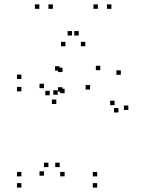

<svg xmlns="http://www.w3.org/2000/svg" viewBox="-20 -836 660 866"><path d="M418.5 10V-10H398.5V10ZM418.5 -40.5V-60.5H398.5V-40.5ZM249.2 -82.3V-102.3H229.2V-82.3ZM271.5 -40.7V-60.7H251.5V-40.7ZM271.5 -415.7V-435.7H251.5V-415.7ZM261.8 -422.7V-442.7H241.8V-422.7ZM261.8 -511V-531H241.8V-511ZM248.5 -517.2V-537.2H228.5V-517.2ZM76.5 -479.7V-499.7H56.5V-479.7ZM76.5 -424V-444H56.5V-424ZM204.3 -406.3V-426.3H184.3V-406.3ZM178.2 -438.3V-458.3H158.2V-438.3ZM178.2 -43.5V-63.5H158.2V-43.5ZM198.3 -82.3V-102.3H178.3V-82.3ZM76.5 -40.5V-60.5H56.5V-40.5ZM76.5 10V-10H56.5V10ZM558.8 -340.2V-360.2H538.8V-340.2ZM525 -498.7V-518.7H505V-498.7ZM432.3 -519.5V-539.5H412.3V-519.5ZM240.5 -408.8V-428.8H220.5V-408.8ZM234 -367V-387H214V-367ZM386.2 -432.2V-452.2H366.2V-432.2ZM496.8 -361.7V-381.7H476.8V-361.7ZM514.2 -328.7V-348.7H494.2V-328.7ZM218.5 -796.2V-816.2H198.5V-796.2ZM335 -675.8V-695.8H315V-675.8ZM305 -675.8V-695.8H285V-675.8ZM421.5 -796.2V-816.2H401.5V-796.2ZM482.5 -796.2V-816.2H462.5V-796.2ZM364.8 -627.2V-647.2H344.8V-627.2ZM275.2 -627.2V-647.2H255.2V-627.2ZM157.5 -796.2V-816.2H137.5V-796.2Z"/></svg>

Font: Monaspace Xenon Dots Var
Style: Regular
Weight: 400
Designer: Riley Cran and the Lettermatic Team
Version: Version 1.100 (Monaspace Xenon Dots)